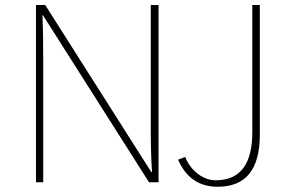

<svg xmlns="http://www.w3.org/2000/svg" viewBox="-20 -710 1150 748"><path d="M673.8 -87.9 701.2 -98.6Q719.7 -54.7 753.9 -30.3Q788.1 -5.9 826.2 -7.8Q962.9 -11.7 962.9 -194.3V-690.4H992.2V-184.6Q992.2 17.6 828.1 17.6Q719.7 17.6 673.8 -87.9ZM120.1 0V-690.4H156.2L487.3 -168.9L569.3 -40H572.3Q567.4 -110.4 567.4 -204.1V-690.4H597.7V0H560.5L218.8 -538.1L147.5 -650.4H145.5Q148.4 -589.8 148.4 -467.8V0Z"/></svg>

Font: Gothic A1 Thin
Style: Regular
Weight: 250
Designer: HanYang I&C Co.,Ltd.
Foundry: HanYang I&C Co.,Ltd.
Version: Version 2.50